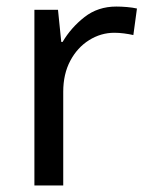

<svg xmlns="http://www.w3.org/2000/svg" viewBox="-20 -566 453 586"><path d="M335 -546Q350 -546 367.5 -544.5Q385 -543 398 -540L387 -459Q374 -462 358.5 -464Q343 -466 329 -466Q288 -466 252 -443.5Q216 -421 194.5 -380.5Q173 -340 173 -286V0H85V-536H157L167 -438H171Q197 -482 238 -514Q279 -546 335 -546Z"/></svg>

Font: Noto Sans Yi
Style: Regular
Weight: 400
Designer: Monotype Design Team
Foundry: Monotype Imaging Inc.
Version: Version 2.002; ttfautohint (v1.8.4.7-5d5b)